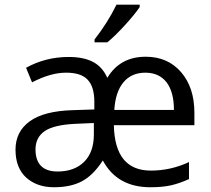

<svg xmlns="http://www.w3.org/2000/svg" viewBox="-20 -786 898 816"><path d="M465.8 -318.8H719.2Q719.2 -395 688 -436Q656.2 -477.1 597.7 -477.1Q539.1 -477.1 504.9 -436.5Q470.7 -396 465.8 -318.8ZM130.9 -151.4Q130.9 -56.6 226.1 -57.1Q296.9 -57.6 337.9 -98.6Q378.9 -139.6 378.9 -214.8V-263.2L301.8 -259.8Q210.9 -255.9 170.9 -229.5Q130.9 -202.1 130.9 -151.4ZM621.1 -61Q705.6 -61 783.2 -97.2V-24.9Q741.2 -5.9 705.1 2Q668.9 9.8 619.1 9.8Q478 9.8 417 -104Q377 -42 329.1 -16.1Q281.2 9.8 209 9.8Q136.7 9.8 90.8 -31.7Q45.9 -73.2 45.9 -149.9Q45.9 -226.6 106.4 -270.5Q167 -314.5 291 -317.9L380.9 -320.8V-354Q380.9 -417 352.5 -447.3Q324.2 -477.5 259.8 -477.1Q195.3 -477.1 116.2 -436L90.8 -498Q173.8 -543.9 272 -543.9Q335.9 -543.9 376 -522.5Q416 -501 436 -455.1Q490.2 -544.9 599.1 -544.9Q692.9 -544.9 749.5 -479.5Q806.2 -414.1 806.2 -306.2V-253.9H463.9Q467.8 -61 621.1 -61ZM573.7 -766.1V-755.9Q552.2 -724.1 509.8 -677.7Q467.3 -631.3 436 -606H381.8V-618.2Q438 -690.4 475.1 -766.1Z"/></svg>

Font: OpenSans
Style: Regular
Weight: 400
Foundry: Ascender Corporation
Version: Version 1.10